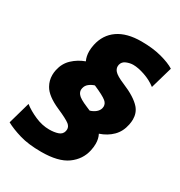

<svg xmlns="http://www.w3.org/2000/svg" viewBox="-238 -864 1063 1135"><g transform="rotate(30 293.5 -297.0)"><path d="M209 133.5Q121 133.5 60.8 115.5Q0.5 97.5 -39.5 75.5L3 -74.5Q38 -47 86.8 -25.8Q135.5 -4.5 183.5 -4.5Q217.5 -4.5 243 -13Q268.5 -21.5 274.5 -46Q276 -52 276 -58Q276 -77 259 -91Q236.5 -108.5 171 -137Q84 -175 57.5 -223Q39 -255.5 39 -293Q39 -310.5 43 -329Q54 -379.5 89 -412.2Q124 -445 170.5 -462Q157.5 -489.5 157.5 -524Q157.5 -545 162.5 -569Q179 -646 238.5 -687.2Q298 -728.5 397 -728.5Q475.5 -728.5 535 -712.5Q594.5 -696.5 627.5 -675.5L584.5 -526Q549 -553.5 503.5 -569Q458 -584.5 424.5 -584.5Q402.5 -584.5 378.5 -574.8Q354.5 -565 349 -541Q348 -535.5 348 -530.5Q348 -514 360 -500Q376 -481 430 -458.5Q519.5 -421.5 557 -378.5Q583.5 -347.5 583.5 -303.5Q583.5 -286.5 579.5 -267Q569 -214.5 535.2 -180.8Q501.5 -147 451 -130Q465 -103.5 465 -68.5Q465 -46.5 459.5 -21.5Q444.5 47.5 384.8 90.5Q325 133.5 209 133.5ZM311 -231.5Q324 -226 335.5 -221Q358 -227.5 373.8 -240.8Q389.5 -254 394 -271.5Q395.5 -277.5 395.5 -283Q395.5 -303.5 378 -318Q355.5 -336.5 290.5 -364.5L288 -365.5Q268.5 -359.5 252 -346.8Q235.5 -334 231 -313.5Q229.5 -308 229.5 -302.5Q229.5 -287 240.5 -273.5Q254.5 -255 311 -231.5Z"/></g></svg>

Font: Heraclito ExtraBold
Style: Italic
Weight: 800
Italic angle: -12°
Designer: Kostas Bartsokas (font) & Cristiano Sobral (main changes)
Foundry: Kostas Bartsokas (font) & Cristiano Sobral (main changes)
Version: Version 1.00;July 8, 2020;FontCreator 13.0.0.2655 64-bit